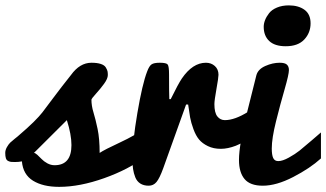

<svg xmlns="http://www.w3.org/2000/svg" viewBox="-20 -708 1244 732"><path d="M46.9 -187.5Q87.4 -222.2 108.9 -243.7Q130.4 -265.1 141.4 -279.3Q152.3 -293.5 183.1 -334.7Q213.9 -376 250.5 -421.9Q284.2 -468.8 328.6 -468.8Q350.6 -468.8 364.5 -464.1Q378.4 -459.5 383.5 -450.7Q388.7 -441.9 389.9 -436.3Q391.1 -430.7 391.1 -421.9Q391.1 -408.2 376.5 -388.2Q361.8 -368.2 345.9 -350.8Q330.1 -333.5 328.6 -328.1Q328.6 -304.7 336.4 -279.3Q344.2 -253.9 352.1 -216.3Q359.9 -178.7 359.9 -125Q377.9 -137.2 437.3 -164.8Q496.6 -192.4 531.7 -218.8L532.2 -109.4Q470.7 -62 377.4 -28.8Q284.2 4.4 205.6 4.4Q144 4.4 106 -19Q67.9 -42.5 63.5 -92.8Q51.8 -90.3 37.1 -90.3Q26.9 -90.3 22.2 -90.8Q17.6 -91.3 11.2 -94.2Q4.9 -97.2 2.4 -104.7Q0 -112.3 0 -125Q0 -135.7 6.3 -147Q12.7 -158.2 19 -164.3Q25.4 -170.4 35.9 -178.7Q46.4 -187 46.9 -187.5ZM234.9 -250 109.4 -125Q114.3 -125 122.3 -117.7Q130.4 -110.4 138.7 -101.6Q147 -92.8 160.4 -85.4Q173.8 -78.1 188 -78.1Q252.4 -78.1 252.4 -154.8Q252.4 -194.8 234.9 -250Z M484.9 -102.1Q484.9 -166 503.7 -276.9Q522.5 -387.7 541 -435.5Q548.8 -456.5 557.9 -462.6Q566.9 -468.8 589.4 -468.8Q614.3 -468.8 619.4 -461.9Q624.5 -455.1 624.5 -424.3Q624.5 -352.1 625.5 -330.1H630.9Q659.7 -388.7 673.3 -408.7Q714.4 -468.8 765.1 -468.8Q785.2 -468.8 799.1 -456.3Q813 -443.8 813 -422.9Q813 -412.1 805.2 -368.7Q797.4 -325.2 797.4 -311Q797.4 -278.3 808.6 -264.2Q819.8 -250 837.4 -250Q875 -250 925.8 -281.7Q949.2 -296.4 970.7 -314L963.4 -199.7Q908.7 -164.1 878.9 -152.3Q848.1 -140.6 821.8 -140.6Q793.9 -140.6 772.7 -150.9Q751.5 -161.1 739 -176Q726.6 -190.9 717.5 -215.6Q708.5 -240.2 704.8 -260.3Q701.2 -280.3 697.3 -309.6H689.5L602.1 -65.9Q588.4 -28.3 576.7 -14.2Q564.9 0 546.9 0Q527.8 0 514.9 -8.3Q502 -16.6 495.8 -32Q489.7 -47.4 487.3 -63.7Q484.9 -80.1 484.9 -102.1Z M1203.6 -203.1V-104Q1162.1 -66.4 1097.9 -33.2Q1033.7 0 981.9 0Q933.6 0 912.4 -25.4Q891.1 -50.8 891.1 -98.1Q891.1 -127 898.9 -171.9Q906.7 -216.8 915 -251.7Q923.3 -286.6 938 -343.5Q952.6 -400.4 957.5 -421.4Q963.9 -444.3 991.7 -456.5Q1019.5 -468.8 1046.4 -468.8Q1065.9 -468.8 1073.7 -461.7Q1081.5 -454.6 1081.5 -440.9Q1081.5 -424.3 1065.2 -367.9Q1048.8 -311.5 1032.5 -246.1Q1016.1 -180.7 1016.1 -141.6Q1016.1 -117.7 1021.5 -105.7Q1026.9 -93.8 1041 -93.8Q1057.1 -93.8 1081.3 -107.2Q1105.5 -120.6 1122.3 -134Q1139.2 -147.5 1168 -172.4Q1196.8 -197.3 1203.6 -203.1ZM985.4 -606Q985.4 -618.2 990.5 -631.3Q995.6 -644.5 1005.9 -657.7Q1016.1 -670.9 1035.9 -679.2Q1055.7 -687.5 1081.1 -687.5Q1117.7 -687.5 1140.9 -670.7Q1164.1 -653.8 1164.1 -619.1Q1164.1 -583 1140.1 -557.4Q1116.2 -531.7 1069.3 -531.7Q1027.8 -531.7 1006.6 -551.5Q985.4 -571.3 985.4 -606Z"/></svg>

Font: iCiel Pacifico
Style: Regular
Weight: 400
Designer: Vernon Adams
Foundry: Vernon Adams
Version: Version 1.00 September 26, 2014, initial release